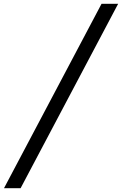

<svg xmlns="http://www.w3.org/2000/svg" viewBox="-20 -843 640 1006"><path d="M1 143 512 -823H599L88 143Z"/></svg>

Font: Iosevka SS04 Extended Oblique
Style: Regular
Weight: 400
Width: 7
Italic angle: -9°
Monospace: yes
Designer: Belleve Invis
Foundry: Belleve Invis
Version: Version 19.0.0; ttfautohint (v1.8.4)